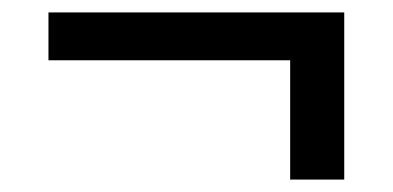

<svg xmlns="http://www.w3.org/2000/svg" viewBox="-20 -289 632 309"><path d="M58 -192V-269H534V-192ZM447 0V-269H534V0Z"/></svg>

Font: Eczar Medium
Style: Regular
Weight: 500
Designer: Vaibhav Singh
Foundry: Rosetta Type Foundry
Version: Version 2.000